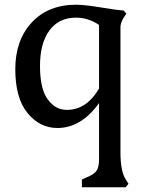

<svg xmlns="http://www.w3.org/2000/svg" viewBox="-20 -530 629 816"><path d="M492 -415V118Q492 201 516 235L526 251L514 266H328V233L359 219Q383 208 392 193Q401 178 401 146V-92Q325 14 224 14Q149 14 97 -49.5Q45 -113 45 -236Q45 -359 115 -434.5Q185 -510 304 -510Q338 -510 408 -498.5Q478 -487 506 -485L517 -472L505 -454Q492 -432 492 -415ZM264 -63Q348 -63 401 -154V-424Q355 -455 303 -455Q230 -455 190 -400.5Q150 -346 150 -249.5Q150 -153 182.5 -108Q215 -63 264 -63Z"/></svg>

Font: Gabriela
Style: Regular
Weight: 400
Designer: Eduardo Rodriguez Tunni
Foundry: Eduardo Rodriguez Tunni
Version: Version 1.003